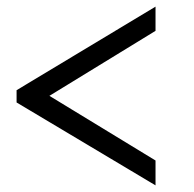

<svg xmlns="http://www.w3.org/2000/svg" viewBox="-20 -548 585 579"><path d="M30 -276 449 -528V-455L129 -259L449 -64V11L30 -239Z"/></svg>

Font: Raleway
Style: Italic
Weight: 400
Italic angle: -12°
Designer: Matt McInerney, Pablo Impallari, Rodrigo Fuenzalida
Foundry: Matt McInerney, Pablo Impallari, Rodrigo Fuenzalida
Version: Version 4.026